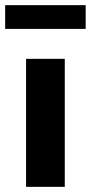

<svg xmlns="http://www.w3.org/2000/svg" viewBox="-42 -724 352 744"><path d="M59 0V-496H209V0ZM-22 -612V-704H290V-612Z"/></svg>

Font: Nunito Sans 10pt SemiCondensed ExtraBold
Style: Regular
Weight: 800
Width: 4
Designer: Vernon Adams
Foundry: Vernon Adams
Version: Version 3.101;gftools[0.9.27]